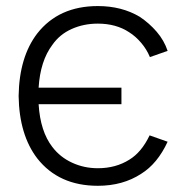

<svg xmlns="http://www.w3.org/2000/svg" viewBox="-20 -598 610 634"><path d="M474 -151 533.5 -130Q500 -57.5 446 -24Q385.5 15.5 303 15.5Q174 15.5 103 -75Q43.5 -152.5 41.5 -281Q43.5 -410 103 -487.5Q174 -578 303 -578Q382 -578 441.5 -542.5Q473 -521.5 497.5 -493Q522 -464.5 533.5 -430L475 -409.5Q464.5 -435 446.2 -456.5Q428 -478 406.5 -491.5Q363.5 -520 303 -520Q256 -520 216.5 -502.2Q177 -484.5 153 -450Q113 -397 107.5 -308.5H381V-254H107.5Q113 -164 153 -112.5Q178.5 -79 218 -60.8Q257.5 -42.5 303 -42.5Q362.5 -42.5 407.5 -71Q447.5 -95.5 474 -151Z"/></svg>

Font: Russisch Sans Light
Style: Regular
Weight: 300
Designer: Michael Sharanda (font) & Cristiano Sobral (main changes)
Foundry: Michael Sharanda
Version: Version 2.00;September 8, 2020;FontCreator 13.0.0.2681 64-bi